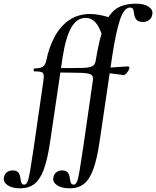

<svg xmlns="http://www.w3.org/2000/svg" viewBox="-145 -746 846 1041"><path d="M-35 275Q-80 275 -104 258Q-128 241 -124 218Q-121 198 -107.5 188Q-94 178 -78 178Q-54 178 -45.5 189.5Q-37 201 -35 216.5Q-33 232 -29.5 243.5Q-26 255 -13 255Q-3 255 4 239.5Q11 224 18.5 179Q26 134 39 47L90 -306Q94 -331 91.5 -342Q89 -353 77.5 -356Q66 -359 41 -359Q37 -359 37.5 -367Q38 -375 41 -375Q73 -375 87 -384Q101 -393 106 -418Q121 -492 152.5 -549Q184 -606 231.5 -638Q279 -670 343 -670Q376 -670 416 -660.5Q456 -651 481 -636L415 -535Q397 -597 374 -623Q351 -649 319 -649Q272 -649 242 -597.5Q212 -546 195 -439L127 21Q113 117 92.5 172.5Q72 228 41.5 251.5Q11 275 -35 275ZM358 -306Q361 -321 358 -329.5Q355 -338 346.5 -342.5Q338 -347 322 -349Q306 -351 275 -351.5Q244 -352 207 -352.5Q170 -353 136 -353L138 -377Q190 -377 237.5 -377Q285 -377 310 -378Q345 -380 358.5 -389Q372 -398 374 -418L388 -367ZM233 275Q188 275 164 258Q140 241 144 218Q147 198 160.5 188Q174 178 190 178Q214 178 222.5 189.5Q231 201 233 216.5Q235 232 238.5 243.5Q242 255 255 255Q265 255 272 239.5Q279 224 286.5 179Q294 134 307 47L358 -306Q362 -331 359.5 -342Q357 -353 345.5 -356Q334 -359 309 -359Q305 -359 305.5 -367Q306 -375 309 -375Q341 -375 355.5 -384Q370 -393 374 -418Q389 -509 407 -569Q425 -629 450 -663.5Q475 -698 510 -712Q545 -726 592 -726Q637 -726 661 -709.5Q685 -693 681 -669Q678 -649 664 -638Q650 -627 632 -627Q605 -627 595 -639Q585 -651 583 -666Q581 -681 578 -693Q575 -705 560 -705Q527 -705 505 -637.5Q483 -570 463 -439L395 21Q381 117 360.5 172.5Q340 228 309.5 251.5Q279 275 233 275ZM524 -339Q523 -339 503 -342Q483 -345 455.5 -348Q428 -351 404 -351L406 -378Q429 -378 459 -380Q489 -382 514.5 -384Q540 -386 549 -386Q554 -386 555.5 -382Q557 -378 556 -374Q554 -366 544 -352.5Q534 -339 524 -339Z"/></svg>

Font: Cormorant Infant Light
Style: Italic
Weight: 300
Italic angle: -10°
Designer: Christian Thalmann (Catharsis Fonts)
Foundry: Catharsis Fonts
Version: Version 4.001